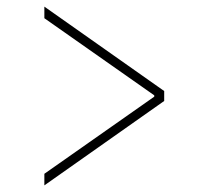

<svg xmlns="http://www.w3.org/2000/svg" viewBox="-20 -622 640 580"><path d="M114 -62V-97L446 -330V-334L114 -567V-602L476 -347V-317Z"/></svg>

Font: Source Code Pro ExtraLight
Style: Italic
Weight: 200
Italic angle: -11°
Monospace: yes
Designer: Paul D. Hunt, Teo Tuominen
Foundry: Adobe Systems Incorporated
Version: Version 1.050;PS 1.000;hotconv 16.6.51;makeotf.lib2.5.65220